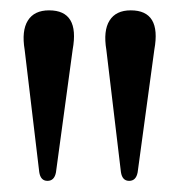

<svg xmlns="http://www.w3.org/2000/svg" viewBox="-20 -800 338 362"><path d="M223.5 -459Q210.5 -459 208 -475.5L180.5 -706Q174.5 -742 186.5 -761.2Q198.5 -780.5 226.5 -780.5Q284.5 -780.5 271 -706.5L239.5 -475Q236.5 -459 223.5 -459ZM69.5 -459Q56.5 -459 54 -475.5L26.5 -706Q20.5 -742 32.5 -761.2Q44.5 -780.5 72.5 -780.5Q130.5 -780.5 117 -706.5L85.5 -475Q82.5 -459 69.5 -459Z"/></svg>

Font: Fraunces 72pt
Style: Regular
Weight: 400
Version: Version 1.000;[0bf87f6ff]